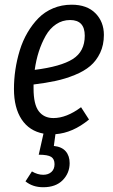

<svg xmlns="http://www.w3.org/2000/svg" viewBox="-20 -557 478 813"><path d="M419.9 -409.2Q419.9 -366.7 404.1 -333.3Q388.2 -299.8 362.1 -277.6Q335.9 -255.4 296.1 -239.3Q256.3 -223.1 215.3 -214.4Q174.3 -205.6 122.1 -199.2V-182.1Q122.1 -115.2 144 -86.2Q166 -57.1 206.1 -57.1Q261.7 -57.1 323.2 -103L356.9 -50.8Q288.1 5.9 214.8 11.2L208 61Q241.7 64.5 258.3 83.7Q274.9 103 274.9 133.8Q274.9 175.8 245.6 205.8Q216.3 235.8 163.1 235.8Q118.2 235.8 87.9 210.9L115.2 168.9Q139.2 183.1 163.1 183.1Q184.6 183.1 197.8 171.1Q210.9 159.2 210.9 138.2Q210.9 116.2 196.5 107.2Q182.1 98.1 144 98.1L164.1 8.8Q104 -2.4 71.5 -51.5Q39.1 -100.6 39.1 -180.2Q39.1 -221.2 45.2 -262.2Q51.3 -303.2 63.7 -343.8Q76.2 -384.3 96.4 -418.9Q116.7 -453.6 142.8 -480.2Q168.9 -506.8 205.1 -522Q241.2 -537.1 283.2 -537.1Q348.6 -537.1 384.3 -500.7Q419.9 -464.4 419.9 -409.2ZM276.9 -472.2Q244.1 -472.2 217.5 -454.3Q190.9 -436.5 173.3 -405.3Q155.8 -374 144.3 -338.4Q132.8 -302.7 127 -261.2Q237.3 -274.9 288.1 -306.9Q338.9 -338.9 338.9 -405.8Q338.9 -472.2 276.9 -472.2Z"/></svg>

Font: Fira Sans Compressed Book
Style: Italic
Weight: 350
Width: 3
Italic angle: -8°
Designer: Carrois Corporate & Edenspiekermann AG
Foundry: Carrois Corporate GbR & Edenspiekermann AG
Version: Version 4.203;PS 004.203;hotconv 1.0.88;makeotf.lib2.5.64775